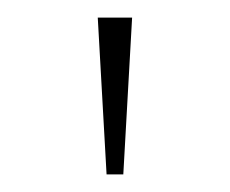

<svg xmlns="http://www.w3.org/2000/svg" viewBox="-20 -716 261 218"><path d="M101 -518H120L130 -696H91Z"/></svg>

Font: MV Cash Thin
Style: Regular
Weight: 100
Designer: Rodrigo Fuenzalida
Foundry: fragTYPE
Version: Version 1.100;Glyphs 3.1.2 (3151)